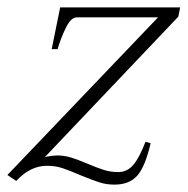

<svg xmlns="http://www.w3.org/2000/svg" viewBox="-52 -490 508 520"><path d="M167 -15Q137 -28 117.5 -34.5Q98 -41 75 -41Q30 -41 -8 0L-32 -16L376 -443H156Q140 -443 126 -414Q112 -385 104 -357H88L111 -470H436L431 -445L70 -65Q92 -69 102 -69Q122 -69 140 -63.5Q158 -58 184 -47Q210 -36 228.5 -30Q247 -24 268 -24Q293 -24 309.5 -44Q326 -64 342 -106L356 -102Q341 -38 319.5 -14Q298 10 258 10Q236 10 217.5 4Q199 -2 167 -15Z"/></svg>

Font: Taviraj ExtraLight
Style: Italic
Weight: 275
Italic angle: -12°
Designer: Katatrad Team
Foundry: CadsonDemak
Version: Version 1.001